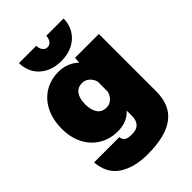

<svg xmlns="http://www.w3.org/2000/svg" viewBox="-279 -904 1208 1208"><g transform="rotate(-45 325.0 -299.5)"><path d="M402 -563H614V-52Q614 71 535 130.5Q456 190 296 190Q179 190 104.5 141.5Q30 93 21 -13H246Q249 11 264.5 21Q280 31 316 31Q397 31 397 -52V-98Q348 -45 267 -45Q196 -45 141.5 -78Q87 -111 57 -170Q27 -229 27 -306Q27 -386 57 -447Q87 -508 141.5 -541.5Q196 -575 267 -575Q304 -575 338.5 -561.5Q373 -548 399 -523ZM322 -201Q347 -201 367.5 -218Q388 -235 397 -265V-357Q388 -386 367.5 -403Q347 -420 322 -420Q281 -420 260.5 -390.5Q240 -361 240 -310Q240 -260 260.5 -230.5Q281 -201 322 -201ZM129 -789H283Q283 -766 295 -749Q307 -732 327 -732Q347 -732 359.5 -749Q372 -766 372 -789H526Q526 -739 502 -698Q478 -657 433 -633Q388 -609 327 -609Q266 -609 221 -633Q176 -657 152.5 -698Q129 -739 129 -789Z"/></g></svg>

Font: Azeret Mono Black
Style: Regular
Weight: 900
Designer: Martin Vácha
Foundry: Displaay
Version: Version 1.000; Glyphs 3.0.3, build 3074